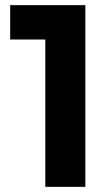

<svg xmlns="http://www.w3.org/2000/svg" viewBox="-20 -726 418 746"><path d="M156 0V-706H311.5V0ZM19.5 -572.5V-706H301.5V-572.5Z"/></svg>

Font: Marine Company Thin
Style: Regular
Weight: 100
Designer: Rodrigo Fuenzalida
Foundry: fragTYPE
Version: Version 1.000